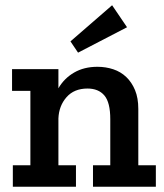

<svg xmlns="http://www.w3.org/2000/svg" viewBox="-20 -713 626 733"><path d="M278 -512 249 -555 408 -693 465 -609ZM335 0V-82H401V-258Q401 -322 378.5 -348.5Q356 -375 314 -375Q263 -375 234 -342Q205 -309 203 -261V-82H270V0H29V-82H96V-366H26V-449H203V-376Q225 -414 263 -436Q301 -458 352 -458Q384 -458 412.5 -448.5Q441 -439 462 -419Q483 -399 495.5 -369Q508 -339 508 -297V-82H575V0Z"/></svg>

Font: Zilla Slab SemiBold
Style: Regular
Weight: 600
Designer: Typotheque.com
Foundry: Typotheque type foundry
Version: Version 1.1; 2017